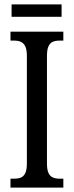

<svg xmlns="http://www.w3.org/2000/svg" viewBox="-20 -859 337 879"><path d="M28 0V-41H47Q63 -41 75.5 -46Q88 -51 95.5 -66Q103 -81 103 -110V-602Q103 -632 95.5 -647Q88 -662 75.5 -667.5Q63 -673 47 -673H28V-714H270V-673H251Q234 -673 221.5 -667.5Q209 -662 202 -647Q195 -632 195 -602V-111Q195 -82 202 -67Q209 -52 222 -46.5Q235 -41 251 -41H270V0ZM33 -782V-839H262V-782Z"/></svg>

Font: Noto Serif Khmer ExtraCondensed
Style: Regular
Weight: 400
Width: 2
Designer: Danh Hong and the Monotype Design Team
Foundry: Monotype Imaging Inc.
Version: Version 2.004